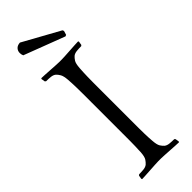

<svg xmlns="http://www.w3.org/2000/svg" viewBox="-281 -869 896 896"><g transform="rotate(-45 166.5 -421.0)"><path d="M263 -718 61 -795Q57 -804 57 -814Q57 -828 66 -837.5Q75 -847 92 -848L273 -748L276 -741L270 -721ZM290 -656 287 -638 283 -634Q267 -634 252.5 -632.5Q238 -631 229 -624Q221 -617 214 -606Q207 -595 205 -567Q204 -553 203.5 -541Q203 -529 202.5 -513Q202 -497 202 -474Q202 -451 202 -415V-231Q202 -195 202 -172.5Q202 -150 202.5 -135Q203 -120 203.5 -109.5Q204 -99 205 -87Q207 -59 214 -48Q221 -37 229 -30Q238 -23 252.5 -21.5Q267 -20 283 -20L287 -16L290 2L288 6Q281 6 265 5Q249 4 232 3Q215 2 199 1Q183 0 176 0H157Q150 0 134 1Q118 2 101 3Q84 4 68 5Q52 6 45 6L43 2L46 -16L51 -20Q67 -20 81 -21.5Q95 -23 104 -30Q112 -37 119.5 -48Q127 -59 129 -87Q129 -94 129.5 -103.5Q130 -113 130.5 -127Q131 -141 131 -161Q131 -181 131 -211V-414Q131 -449 131 -473Q131 -497 130.5 -514Q130 -531 129.5 -543Q129 -555 128 -567Q126 -593 119 -605Q112 -617 104 -624Q95 -631 81 -632.5Q67 -634 51 -634L46 -638L43 -656L45 -660Q52 -660 68 -659Q84 -658 101 -657Q118 -656 134 -655Q150 -654 157 -654H176Q183 -654 199 -655Q215 -656 232 -657Q249 -658 265 -659Q281 -660 288 -660Z"/></g></svg>

Font: Quattrocento
Style: Regular
Weight: 400
Designer: Pablo Impallari
Foundry: Pablo Impallari, Igino Marini, Branda Gallo
Version: Version 2.000